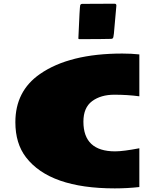

<svg xmlns="http://www.w3.org/2000/svg" viewBox="-20 -1019 891 1061"><path d="M413.1 -806.2V-808.1Q420.4 -983.4 423.3 -990.5Q426.3 -997.6 434.6 -997.6Q502.4 -997.6 612.8 -998.5Q624 -998.5 623 -986.8L609.4 -833.5Q606.9 -810.5 603.5 -807.6Q600.1 -804.7 594.7 -804.2Q543.9 -802.7 418.5 -802.7Q413.1 -802.7 413.1 -806.2ZM64.9 -343.8Q64.9 -515.6 200.7 -609.9Q363.3 -723.1 655.8 -723.1Q706.5 -723.1 750 -718.3V-486.8Q686 -495.6 611.6 -495.6Q537.1 -495.6 489 -460Q440.9 -424.3 440.9 -346.7Q440.9 -182.6 616.2 -182.6Q660.6 -182.6 750 -199.7V14.6Q683.6 22 614.3 22Q255.4 22 123.5 -149.9Q64.9 -226.1 64.9 -343.8Z"/></svg>

Font: Seymour One
Style: Book
Weight: 400
Designer: vernon adams
Foundry: vernon adams
Version: Version 1.000; ttfautohint (v0.93) -l 8 -r 50 -G 200 -x 0 -w